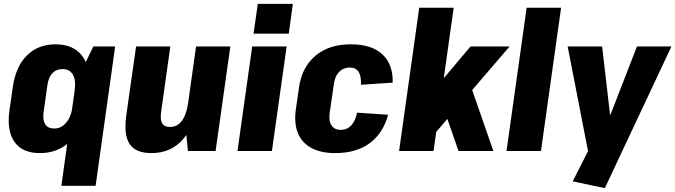

<svg xmlns="http://www.w3.org/2000/svg" viewBox="-20 -780 3489 992"><path d="M186 11Q96 11 55 -46.5Q14 -104 29 -211L46 -329Q61 -436 119 -493.5Q177 -551 267 -551Q331 -551 372.5 -522Q414 -493 431 -438.5Q448 -384 437 -307L427 -235Q417 -158 384.5 -103Q352 -48 301.5 -18.5Q251 11 186 11ZM260 -116Q285 -116 304 -129.5Q323 -143 336 -167Q349 -191 354 -225L366 -315Q373 -366 356.5 -394.5Q340 -423 303 -423Q271 -423 251 -402Q231 -381 225 -341L205 -198Q200 -159 214 -137.5Q228 -116 260 -116ZM575 -540 474 180H297L371 -350L462 -540Z M812 -199Q807 -161 818 -142.5Q829 -124 859 -124Q896 -124 919.5 -155.5Q943 -187 952 -248L1015 -319L1009 -273Q989 -134 926.5 -61.5Q864 11 763 11Q681 11 650 -35.5Q619 -82 632 -181L683 -540H860ZM1094 0H951L937 -142L993 -540H1170Z M1461 -540 1385 0H1207L1283 -540ZM1493 -760 1472 -606H1290L1312 -760Z M1712 11Q1638 11 1589 -15.5Q1540 -42 1519.5 -91.5Q1499 -141 1508 -211L1525 -329Q1535 -399 1570 -448.5Q1605 -498 1661 -524.5Q1717 -551 1792 -551Q1900 -551 1955.5 -499.5Q2011 -448 2009 -353L1845 -342Q1847 -386 1833 -408.5Q1819 -431 1787 -431Q1765 -431 1748 -421Q1731 -411 1720 -392.5Q1709 -374 1705 -346L1683 -194Q1678 -153 1693.5 -131Q1709 -109 1741 -109Q1773 -109 1794.5 -132Q1816 -155 1825 -198L1985 -187Q1960 -92 1890.5 -40.5Q1821 11 1712 11Z M2102 -173 2411 -540H2613L2217 -79ZM2146 -740H2324L2220 0H2042ZM2264 -244 2408 -348 2529 0H2349Z M2879 -740 2775 0H2597L2701 -740Z M2939 157 3049 -60 3024 31 2913 -540H3091L3132 -187H3134L3271 -540H3449L3105 192Z"/></svg>

Font: Pathway Extreme Condensed ExtraBold
Style: Italic
Weight: 800
Width: 3
Italic angle: -8°
Version: Version 1.001;gftools[0.9.26]